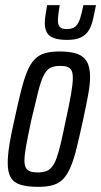

<svg xmlns="http://www.w3.org/2000/svg" viewBox="-20 -718 393 746"><path d="M129 8Q87 8 60.5 0Q34 -8 22 -28Q10 -48 10 -85Q10 -114 16.5 -155.5Q23 -197 36 -253Q50 -318 61.5 -364Q73 -410 85.5 -440Q98 -470 114 -487Q130 -504 153.5 -511Q177 -518 211 -518Q254 -518 279.5 -509Q305 -500 317.5 -478.5Q330 -457 330 -418Q330 -390 322.5 -349.5Q315 -309 303 -253Q289 -189 278 -144Q267 -99 254.5 -69.5Q242 -40 226 -23Q210 -6 186.5 1Q163 8 129 8ZM127 -48Q145 -48 158 -52.5Q171 -57 181 -68.5Q191 -80 199.5 -103Q208 -126 216.5 -162.5Q225 -199 236 -253Q250 -316 256.5 -355Q263 -394 263 -415Q263 -434 258 -444Q253 -454 242.5 -458Q232 -462 214 -462Q190 -462 175.5 -454.5Q161 -447 150 -425.5Q139 -404 128.5 -362.5Q118 -321 102 -253Q89 -192 82 -154Q75 -116 75 -94Q75 -76 80.5 -66Q86 -56 97.5 -52Q109 -48 127 -48ZM241 -563Q207 -563 188 -570.5Q169 -578 161.5 -593Q154 -608 154 -628Q154 -643 157 -660.5Q160 -678 163 -698H212Q209 -680 207 -664.5Q205 -649 205 -637Q205 -622 212.5 -613.5Q220 -605 240 -605Q262 -605 273.5 -615.5Q285 -626 291.5 -647Q298 -668 304 -698H353Q347 -668 341.5 -643.5Q336 -619 325.5 -601Q315 -583 295 -573Q275 -563 241 -563Z"/></svg>

Font: Saira UltraCondensed Medium
Style: Italic
Weight: 500
Width: 1
Italic angle: -12°
Designer: Hector Gatti with collaboration of the Omnibus-Type team
Foundry: Omnibus-Type
Version: Version 1.101